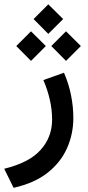

<svg xmlns="http://www.w3.org/2000/svg" viewBox="-39 -624 415 910"><path d="M120.1 -533.7 189.9 -603.5 260.3 -533.7 189.9 -463.4ZM204.1 -405.8 273.9 -475.6 344.2 -405.8 273.9 -335.4ZM38.1 -405.8 107.9 -475.6 178.2 -405.8 107.9 -335.4ZM264.2 -279.3Q286.6 -228 297.6 -173.1Q308.6 -118.2 308.6 -64.9Q308.6 10.7 278.8 78.1Q249 145.5 186.5 194.8Q124 244.1 25.4 266.1L-19 175.8Q99.6 147 153.8 86.2Q208 25.4 208 -57.1Q208 -147.5 166.5 -244.6Z"/></svg>

Font: Vazir Medium
Style: Medium
Weight: 500
Designer: Saber Rastikerdar
Foundry: Saber Rastikerdar
Version: Version 30.0.0